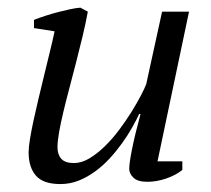

<svg xmlns="http://www.w3.org/2000/svg" viewBox="-20 -460 540 491"><path d="M446.3 -47.4V-25.4Q429.2 -11.7 404.8 -3.4Q380.4 4.9 356.9 4.9Q332 4.9 321.3 -5.6Q310.5 -16.1 310.5 -27.8Q310.5 -43.5 317.9 -79.8Q325.2 -116.2 339.4 -168.5H335.9Q328.6 -152.8 317.6 -133.3Q306.6 -113.8 292.2 -93.8Q277.8 -73.7 260.5 -54.9Q243.2 -36.1 223.1 -21.5Q203.1 -6.8 180.9 2Q158.7 10.7 134.3 10.7Q90.8 10.7 72 -10.7Q53.2 -32.2 53.2 -70.3Q53.2 -83 56.6 -104.2Q60.1 -125.5 65.7 -151.6Q71.3 -177.7 78.4 -207.3Q85.4 -236.8 92.8 -267.1Q100.1 -297.4 107.2 -326.2Q114.3 -355 119.6 -379.9L66.9 -388.2V-409.2Q80.6 -414.6 96.4 -419.7Q112.3 -424.8 128.2 -429Q144 -433.1 158.9 -436.3Q173.8 -439.5 185.5 -440.4L204.6 -430.2Q199.2 -400.4 191.2 -367.2Q183.1 -334 174.6 -300.5Q166 -267.1 157.5 -234.9Q148.9 -202.6 142.1 -174.1Q135.3 -145.5 131.1 -122.1Q127 -98.6 127 -83.5Q127 -64.9 136.7 -54Q146.5 -43 168.9 -43Q188.5 -43 208.5 -54.9Q228.5 -66.9 247.8 -85.7Q267.1 -104.5 284.7 -127.9Q302.2 -151.4 316.2 -173.8Q330.1 -196.3 340.1 -215.3Q350.1 -234.4 354 -245.1L394.5 -430.2H463.4L382.8 -47.4Z"/></svg>

Font: PT Astra Serif
Style: Italic
Weight: 400
Italic angle: -16°
Designer: A.Korolkova, I. Chaeva
Foundry: ParaType Ltd
Version: Version 1.001